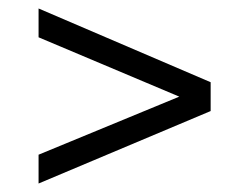

<svg xmlns="http://www.w3.org/2000/svg" viewBox="-20 -526 570 453"><path d="M477 -332V-264L71 -93V-161L403 -298L71 -438V-506Z"/></svg>

Font: Exo 2
Style: Regular
Weight: 400
Designer: Natanael Gama
Version: Version 1.001;PS 001.001;hotconv 1.0.70;makeotf.lib2.5.58329